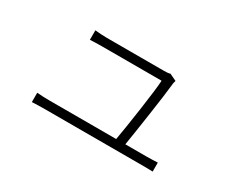

<svg xmlns="http://www.w3.org/2000/svg" viewBox="-78 -740 1156 963"><g transform="rotate(30 500.0 -258.5)"><path d="M665 -74C679 -160 712 -378 719 -451C719 -458 722 -468 724 -475L684 -494C678 -491 662 -490 649 -490H317C292 -490 271 -492 249 -494V-439C271 -440 290 -441 318 -441H663C661 -384 626 -151 612 -74H227C199 -74 176 -75 153 -77V-23C178 -24 199 -25 227 -25H788C807 -25 836 -25 852 -24V-76C834 -75 805 -74 785 -74Z"/></g></svg>

Font: Noto Sans CJK KR Light
Style: Regular
Weight: 300
Designer: Ryoko NISHIZUKA (kana & ideographs); Paul D. Hunt (Latin, Greek & Cyrillic); Wenlong ZHANG (bopomofo); Sandoll Communica
Foundry: Adobe Systems Incorporated
Version: Version 1.004;PS 1.004;hotconv 1.0.82;makeotf.lib2.5.63406